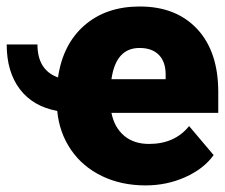

<svg xmlns="http://www.w3.org/2000/svg" viewBox="-61 -558 688 588"><path d="M384.8 9.8Q310.5 9.8 251.2 -18.8Q191.9 -47.4 156.2 -99.6Q120.6 -151.9 114.3 -218.3Q40 -231.9 -0.2 -284.9Q-40.5 -337.9 -40.5 -421.9H53.7Q53.7 -343.3 116.7 -320.8Q131.3 -422.4 197.5 -480.2Q263.7 -538.1 367.2 -538.1Q478.5 -538.1 543 -469Q607.4 -399.9 607.4 -276.4V-212.4H280.3Q289.1 -168 318.8 -142.6Q348.6 -117.2 395.5 -117.2Q474.1 -117.2 518.1 -171.9L593.3 -83Q562.5 -40.5 506.1 -15.4Q449.7 9.8 384.8 9.8ZM366.2 -411.1Q293.9 -411.1 280.3 -315.4H446.3V-328.1Q446.8 -367.7 426 -389.4Q405.3 -411.1 366.2 -411.1Z"/></svg>

Font: Sadagaat-English
Style: Regular
Weight: 900
Designer: Ahmed alsheikh
Foundry: Ahmed alsheikh Design
Version: Version 2.137;January 17, 2018;FontCreator 11.0.0.2408 64-bi